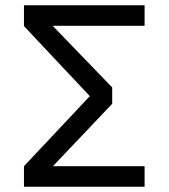

<svg xmlns="http://www.w3.org/2000/svg" viewBox="-20 -709 640 729"><path d="M406 -315 181 -78H529V0H71V-78L321 -344L71 -610V-689H529V-611H180L406 -377Z"/></svg>

Font: Wlorlttqgufhjawjgtejqphaquk
Style: Regular
Weight: 400
Monospace: yes
Designer: Carrois Corporate & Edenspiekermann
Foundry: Carrois Corporate GbR & Edenspiekermann AG
Version: Version 2.001